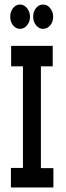

<svg xmlns="http://www.w3.org/2000/svg" viewBox="-20 -825 290 845"><path d="M28 0V-86H81V-533H29V-623H212V-533H160V-85H215V0ZM68 -698Q50 -698 37.5 -713.5Q25 -729 25 -751Q25 -774 37.5 -789.5Q50 -805 68 -805Q86 -805 99 -789Q112 -773 112 -751Q112 -729 99 -713.5Q86 -698 68 -698ZM169 -698Q152 -698 139 -713.5Q126 -729 126 -751Q126 -774 138.5 -789.5Q151 -805 169 -805Q188 -805 201 -789Q214 -773 214 -751Q214 -729 201 -713.5Q188 -698 169 -698Z"/></svg>

Font: Inconsolata UltraCondensed ExtraBold
Style: Regular
Weight: 800
Width: 1
Monospace: yes
Designer: Raph Levien, Cyreal, Brenton Simpson
Foundry: Raph Levien, Cyreal, Google
Version: Version 3.001; ttfautohint (v1.8.2.53-6de2)